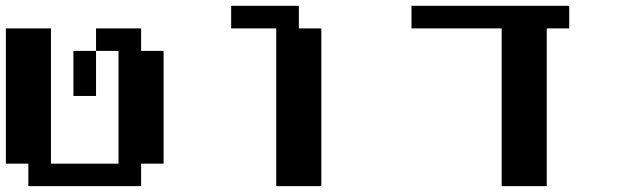

<svg xmlns="http://www.w3.org/2000/svg" viewBox="-20 -635 2116 655"><path d="M230.5 -307.6V-461.4H307.6V-307.6ZM76.7 0V-76.7H0V-538.1H153.8V-76.7H384.3V-461.4H307.6V-538.1H461.4V-461.4H538.1V-76.7H461.4V0Z M922.4 0V-538.1H768.6V-615.2H999.5V-538.1H1076.2V0Z M1691.4 0V-538.1H1383.8V-615.2H1921.9V-538.1H1845.2V0Z"/></svg>

Font: Good Old DOS
Style: Regular
Weight: 400
Designer: Vasily Draigo
Foundry: Vasily Draigo
Version: 1.0